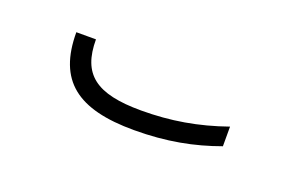

<svg xmlns="http://www.w3.org/2000/svg" viewBox="-32 -382 366 239"><g transform="rotate(20 151.0 -262.0)"><path d="M150 -217C193 -217 228 -224 261 -236V-262C224 -249 189 -243 150 -243C90 -243 67 -261 67 -307H41C41 -243 75 -217 150 -217Z"/></g></svg>

Font: Noto Sans Armenian Condensed Thin
Style: Regular
Weight: 100
Width: 3
Designer: Monotype Design Team
Foundry: Monotype Imaging Inc.
Version: Version 2.008